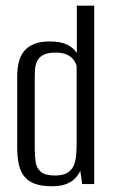

<svg xmlns="http://www.w3.org/2000/svg" viewBox="-20 -650 405 678"><path d="M163.1 7.7Q125.9 7.7 102.1 -1.4Q78.3 -10.5 64.6 -28.4Q51 -46.2 45.8 -72.7Q40.7 -99.1 40.7 -133.3V-379.6Q40.7 -407.3 46.1 -429.9Q51.5 -452.5 64.6 -468.8Q77.7 -485.2 99.8 -494.4Q122 -503.6 155.6 -503.6Q196.3 -503.6 218.6 -491.6Q240.9 -479.7 251.3 -462.8V-630H312.6V0H270.3L263.5 -47Q258.1 -34.3 246.7 -21.7Q235.2 -9 215.5 -0.7Q195.7 7.7 163.1 7.7ZM174.5 -30.2Q203.4 -30.2 219.2 -40.6Q235 -51 241.5 -68Q247.9 -85 249.2 -105.5Q250.6 -125.9 250.6 -145.6V-417.1Q248.5 -426.4 241 -437.3Q233.5 -448.3 218.2 -456.3Q203 -464.3 176.6 -464.3Q148.4 -464.3 133.3 -456.3Q118.2 -448.4 111.4 -434.6Q104.7 -420.8 103.7 -403.9Q102.7 -387 102.7 -368.7V-125Q102.7 -101.1 105.7 -79.2Q108.8 -57.2 123.8 -43.7Q138.9 -30.2 174.5 -30.2Z"/></svg>

Font: Alumni Sans SC Thin
Style: Regular
Weight: 100
Designer: Robert E. Leuschke
Foundry: Robert E. Leuschke
Version: Version 1.018